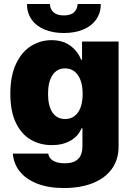

<svg xmlns="http://www.w3.org/2000/svg" viewBox="-20 -740 668 970"><path d="M44.9 36.1H223.6Q228 61 250.2 73Q272.5 85 307.6 85Q396.5 85 396.5 -1V-91.8H391.6Q376 -52.2 336.4 -29.5Q296.9 -6.8 242.2 -6.8Q182.6 -6.8 135.3 -34.4Q87.9 -62 60.1 -119.9Q32.2 -177.7 32.2 -265.6Q32.2 -356.4 61 -417.5Q89.8 -478.5 137.2 -507.8Q184.6 -537.1 240.2 -537.1Q296.9 -537.1 335 -509.3Q373 -481.4 389.6 -438.5H394.5V-530.3H579.1V0Q579.1 66.4 544.9 113.5Q510.7 160.6 448.5 185.3Q386.2 210 302.7 210Q225.6 210 168.7 188Q111.8 166 80.3 126.7Q48.8 87.4 44.9 36.1ZM397.5 -265.6Q397.5 -325.7 373.8 -360.1Q350.1 -394.5 308.6 -394.5Q267.6 -394.5 245.1 -360.4Q222.7 -326.2 222.7 -265.6Q222.7 -205.1 245.1 -171.9Q267.6 -138.7 308.6 -138.7Q350.6 -138.7 374 -172.1Q397.5 -205.6 397.5 -265.6ZM302.7 -573.2Q246.1 -573.2 203.9 -591.3Q161.6 -609.4 138.9 -642.6Q116.2 -675.8 116.2 -719.7H232.4Q232.4 -695.3 249.8 -678.7Q267.1 -662.1 302.7 -662.1Q337.9 -662.1 354.5 -678.5Q371.1 -694.8 372.1 -719.7H489.3Q489.3 -675.8 466.6 -642.6Q443.8 -609.4 401.6 -591.3Q359.4 -573.2 302.7 -573.2Z"/></svg>

Font: Pretendard GOV Black
Style: Regular
Weight: 900
Designer: Base glyphs from Inter by Rasmus Andersson; Hangeul glyphs from Noto Sans CJK(Source Han Sans) by Jang Soo-young and Kan
Foundry: Kil Hyung-jin
Version: Version 1.309